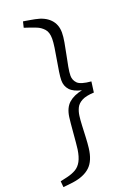

<svg xmlns="http://www.w3.org/2000/svg" viewBox="-190 -761 695 1018"><g transform="rotate(-20 158.0 -251.5)"><path d="M81 -701Q83 -701 94.5 -699Q106 -697 120.5 -694.5Q135 -692 145 -690Q198 -680 226.5 -650.5Q255 -621 255 -575Q255 -553 249.5 -521.5Q244 -490 237 -456.5Q230 -423 224.5 -393Q219 -363 219 -344Q219 -319 236.5 -301Q254 -283 313 -278L305 -218Q260 -216 236.5 -203.5Q213 -191 203.5 -171.5Q194 -152 191 -129Q188 -108 186.5 -75Q185 -42 183.5 -9Q182 24 179 49Q171 118 136.5 150.5Q102 183 37 192Q21 194 6.5 195.5Q-8 197 -18 198L-21 164L19 155Q48 148 68.5 136Q89 124 102 100Q115 76 121 36Q123 23 125 -1.5Q127 -26 129.5 -53.5Q132 -81 134 -105Q136 -129 138 -141Q145 -191 173 -216Q201 -241 250 -251Q205 -261 185 -283Q165 -305 165 -337Q165 -355 169.5 -385Q174 -415 180 -448.5Q186 -482 190.5 -512.5Q195 -543 195 -562Q195 -599 178 -617.5Q161 -636 139.5 -644.5Q118 -653 103 -658L73 -668Z"/></g></svg>

Font: Yrsa Light
Style: Italic
Weight: 300
Italic angle: -7.10001°
Designer: Anna Giedrys (Yrsa+Rasa design), David Brezina (Yrsa art-direction, Rasa art-direction, design)
Foundry: Rosetta Type Foundry
Version: Version 2.004